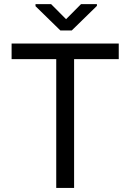

<svg xmlns="http://www.w3.org/2000/svg" viewBox="-20 -925 640 945"><path d="M564.5 -633.8H344.7V0H256.8V-633.8H37.1V-710.9H564.5ZM305.2 -830.6 378.9 -904.8H457V-896L333 -774.9H277.3L154.8 -894.5V-904.8H231.4Z"/></svg>

Font: Roboto Mono
Style: Regular
Weight: 400
Designer: Google
Version: Version 2.000985; 2015; ttfautohint (v1.3)